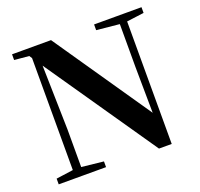

<svg xmlns="http://www.w3.org/2000/svg" viewBox="-128 -884 1072 1029"><g transform="rotate(-20 407.5 -369.0)"><path d="M38.2 0V-32.6L143.5 -47.3H171.3L308.2 -32.6V0ZM135.4 0V-713.4H172.6L183.1 -260.5V0ZM509.4 -707.9V-740.5H779.8V-707.9L674.8 -694.2H648.1ZM608.8 3.6 161.7 -646.1 159 -649.2 125.1 -700.4 41.5 -707.9V-740.5H263.8L662.2 -159.6L643 -152.8L639.8 -449.6V-740.5H681.4V3.6Z"/></g></svg>

Font: Noto Serif SC ExtraLight
Style: Regular
Weight: 200
Designer: Ryoko NISHIZUKA 西塚涼子 (kana & ideographs); Frank Grießhammer (Latin, Greek & Cyrillic); Wenlong ZHANG 张文龙 (bopomofo); San
Foundry: Adobe
Version: Version 2.002-H1;hotconv 1.1.0;makeotfexe 2.6.0